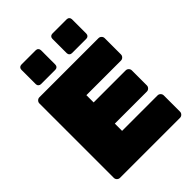

<svg xmlns="http://www.w3.org/2000/svg" viewBox="-256 -1049 1179 1179"><g transform="rotate(-45 333.5 -460.0)"><path d="M293 -897V-773Q293 -763 286.5 -756.5Q280 -750 270 -750H146Q136 -750 129.5 -756.5Q123 -763 123 -773V-897Q123 -907 129.5 -913.5Q136 -920 146 -920H270Q280 -920 286.5 -913.5Q293 -907 293 -897ZM562 -897V-773Q562 -763 555.5 -756.5Q549 -750 539 -750H415Q405 -750 398.5 -756.5Q392 -763 392 -773V-897Q392 -907 398.5 -913.5Q405 -920 415 -920H539Q549 -920 555.5 -913.5Q562 -907 562 -897ZM295 -258H573Q584 -258 592 -266Q600 -274 600 -285V-415Q600 -426 592 -434Q584 -442 573 -442H295V-505H595Q606 -505 614 -513Q622 -521 622 -532V-673Q622 -684 614 -692Q606 -700 595 -700H82Q71 -700 63 -692Q55 -684 55 -673V-27Q55 -16 63 -8Q71 0 82 0H603Q614 0 622 -8Q630 -16 630 -27V-168Q630 -179 622 -187Q614 -195 603 -195H295Z"/></g></svg>

Font: Rubik
Style: Regular
Weight: 900
Designer: Hubert & Fischer
Foundry: Hubert & Fischer
Version: Version 1.100